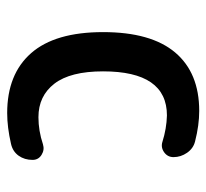

<svg xmlns="http://www.w3.org/2000/svg" viewBox="-40 -530 580 540"><g transform="rotate(90 250.0 -260.0)"><path d="M297.9 9.8Q188.5 9.8 129.4 -57.6Q70.3 -125 70.3 -259.8Q70.3 -394.5 127.4 -462.4Q184.6 -530.3 292 -530.3Q332 -530.3 377.9 -518.6Q397.5 -513.7 409.7 -496.1Q421.9 -478.5 421.9 -458Q421.9 -441.4 408.2 -431.6Q394.5 -421.9 378.9 -426.8Q341.8 -438.5 304.7 -439.5Q180.7 -439.5 180.7 -259.8Q180.7 -168 215.3 -123Q250 -78.1 309.6 -78.1Q347.7 -78.1 385.7 -90.8Q401.4 -95.7 415.5 -86.9Q429.7 -78.1 429.7 -61.5Q429.7 -39.1 418 -22.5Q406.2 -5.9 384.8 -1Q337.9 9.8 297.9 9.8Z"/></g></svg>

Font: Rounded Mgen+ 2m medium
Style: Regular
Weight: 500
Designer: [Source Han Sans]
Ryoko NISHIZUKA  (kana & ideographs); Paul D. Hunt (Latin, Greek & Cyrillic); Wenlong ZHANG  (bopomofo
Version: Version 1.059.20150602